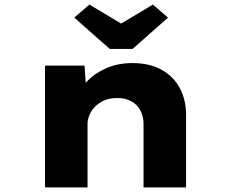

<svg xmlns="http://www.w3.org/2000/svg" viewBox="-20 -820 1003 840"><path d="M177 0V-533H350L359 -393L311 -381Q324 -424 358 -461Q392 -498 443.5 -521Q495 -544 559 -544Q635 -544 687.5 -514.5Q740 -485 767 -434Q794 -383 794 -318V0H608V-278Q608 -312 593.5 -338Q579 -364 552.5 -378Q526 -392 491 -391Q459 -391 435.5 -380.5Q412 -370 395.5 -353Q379 -336 371 -316Q363 -296 363 -278V0H270Q226 0 203 0Q180 0 177 0ZM460 -606 305 -743 371 -800 525 -708H495L649 -800L715 -743L560 -606Z"/></svg>

Font: Lexend Tera ExtraBold
Style: Regular
Weight: 800
Designer: Bonnie Shaver-Troup, Thomas Jockin
Foundry: Lexend
Version: Version 1.007